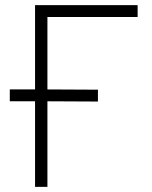

<svg xmlns="http://www.w3.org/2000/svg" viewBox="-20 -725 590 745"><path d="M116 0V-332H18V-378H116V-705H514V-659H164V-378L360 -377V-331L164 -332V0Z"/></svg>

Font: Nunito Sans 7pt SemiCondensed ExtraLight
Style: Regular
Weight: 250
Width: 4
Designer: Vernon Adams
Foundry: Vernon Adams
Version: Version 3.101;gftools[0.9.27]